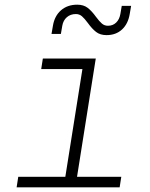

<svg xmlns="http://www.w3.org/2000/svg" viewBox="-20 -800 640 820"><path d="M491 0H51L58 -45H259L332 -505H156L163 -550H389L309 -45H498ZM355 -702Q341 -721 330 -730.5Q319 -740 304 -740Q281 -740 265.5 -726.5Q250 -713 246 -690L240 -655H200L206 -690Q213 -732 240.5 -756Q268 -780 310 -780Q337 -780 354.5 -766.5Q372 -753 390 -728Q404 -709 415 -699.5Q426 -690 441 -690Q462 -690 476 -703.5Q490 -717 494 -740L500 -775H540L534 -740Q527 -698 501 -674Q475 -650 435 -650Q408 -650 390.5 -663.5Q373 -677 355 -702Z"/></svg>

Font: JetBrains Mono Extra Light
Style: Italic
Weight: 200
Italic angle: -9°
Monospace: yes
Designer: Philipp Nurullin, Konstantin Bulenkov
Foundry: JetBrains
Version: 2.002